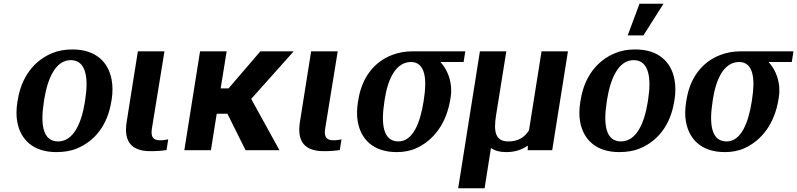

<svg xmlns="http://www.w3.org/2000/svg" viewBox="-20 -802 4256 1025"><path d="M73 -259C67 -220 66 -185 72 -152C89 -58 156 10 281 10C321 10 359 4 392 -10C486 -49 554 -134 574 -259L576 -269C582 -308 582 -343 576 -376C559 -470 492 -538 367 -538C327 -538 291 -532 258 -518C164 -479 95 -394 75 -269ZM214 -257 216 -271C234 -382 276 -481 358 -481C440 -481 453 -384 435 -271L433 -257C415 -144 372 -47 290 -47C206 -47 196 -143 214 -257Z M656 -150C640 -47 681 5 783 5C817 5 843 3 869 -1L878 -58L860 -55C853 -54 845 -53 836 -53C797 -53 784 -71 791 -116L858 -528H716Z M964 0H1106L1137 -195H1194L1291 0H1472L1321 -274L1548 -528H1370L1200 -330H1158L1190 -528H1048Z M1581 -150C1565 -47 1606 5 1708 5C1742 5 1768 3 1794 -1L1803 -58L1785 -55C1778 -54 1770 -53 1761 -53C1722 -53 1709 -71 1716 -116L1783 -528H1641Z M1891 -259C1885 -220 1884 -185 1890 -152C1907 -58 1973 10 2098 10C2137 10 2173 3 2205 -12C2293 -53 2363 -140 2384 -272L2386 -284C2389 -303 2389 -321 2388 -338C2383 -394 2361 -438 2331 -471H2455L2464 -528H2183C2143 -528 2105 -521 2072 -508C1979 -472 1912 -390 1893 -269ZM2032 -259 2034 -273C2051 -382 2094 -471 2174 -471C2251 -471 2260 -378 2243 -273L2241 -259C2224 -151 2186 -47 2107 -47C2023 -47 2014 -144 2032 -259Z M2426 203H2567L2601 -12C2622 3 2649 10 2682 10C2731 10 2769 -4 2798 -25L2797 0H2928L3012 -528H2871L2804 -106C2780 -68 2745 -47 2694 -47C2623 -47 2615 -101 2628 -185L2683 -528H2542Z M3078 -259C3072 -220 3071 -185 3077 -152C3094 -58 3161 10 3286 10C3326 10 3364 4 3397 -10C3491 -49 3559 -134 3579 -259L3581 -269C3587 -308 3587 -343 3581 -376C3564 -470 3497 -538 3372 -538C3332 -538 3296 -532 3263 -518C3169 -479 3100 -394 3080 -269ZM3219 -257 3221 -271C3239 -382 3281 -481 3363 -481C3445 -481 3458 -384 3440 -271L3438 -257C3420 -144 3377 -47 3295 -47C3211 -47 3201 -143 3219 -257ZM3331 -613H3415L3522 -782H3394Z M3643 -259C3637 -220 3636 -185 3642 -152C3659 -58 3725 10 3850 10C3889 10 3925 3 3957 -12C4045 -53 4115 -140 4136 -272L4138 -284C4141 -303 4141 -321 4140 -338C4135 -394 4113 -438 4083 -471H4207L4216 -528H3935C3895 -528 3857 -521 3824 -508C3731 -472 3664 -390 3645 -269ZM3784 -259 3786 -273C3803 -382 3846 -471 3926 -471C4003 -471 4012 -378 3995 -273L3993 -259C3976 -151 3938 -47 3859 -47C3775 -47 3766 -144 3784 -259Z"/></svg>

Font: Aerodynamic
Style: Obl
Weight: 500
Designer: Google
Version: Version 2.000980; 2014